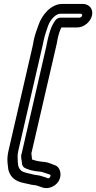

<svg xmlns="http://www.w3.org/2000/svg" viewBox="-20 -757 491 979"><path d="M216 -520 90 28C90 29 88 32 88 33C87 54 92 66 92 75C92 80 93 85 96 89C97 91 101 98 114 103C138 113 165 117 191 119C202 122 212 126 225 130L234 133C242 135 235 149 231 151C222 154 221 150 214 148L195 142C183 138 183 138 168 136L155 134C123 126 100 123 88 113C77 103 72 92 71 73C71 53 67 38 73 13L196 -520C198 -530 201 -541 203 -553C210 -582 217 -602 225 -625C237 -659 266 -687 287 -687H391C397 -687 400 -682 399 -678C398 -672 390 -667 386 -667H288C278 -667 268 -661 262 -653C241 -624 231 -590 223 -554C220 -543 219 -532 216 -520ZM146 -520 23 13C16 43 17 66 20 87C21 112 29 135 49 153C73 174 108 177 133 183C134 183 134 184 135 184L148 186C153 187 156 187 163 188C164 188 166 189 170 190L188 196C203 203 222 205 242 197C304 172 298 97 259 85C243 80 228 71 208 69C183 67 161 63 143 56C143 44 140 33 140 25L266 -520C269 -531 271 -542 273 -555C278 -578 284 -600 293 -617H374C408 -617 442 -646 449 -678C457 -712 434 -737 402 -737H298C237 -737 192 -676 177 -631C169 -610 159 -583 152 -552C150 -542 149 -531 146 -520Z"/></svg>

Font: Electronic
Style: OutlineIt
Weight: 700
Version: Version 1.011